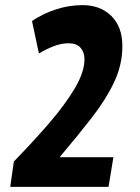

<svg xmlns="http://www.w3.org/2000/svg" viewBox="-20 -730 545 750"><path d="M34 -99Q110 -177 172.5 -249.5Q235 -322 272.5 -385.5Q310 -449 310 -499Q310 -526 294.5 -543.5Q279 -561 248 -561Q220 -561 191 -550Q162 -539 132 -521L105 -648Q146 -676 197.5 -693Q249 -710 303 -710Q372 -710 415 -667.5Q458 -625 458 -550Q458 -478 426.5 -410.5Q395 -343 339.5 -271.5Q284 -200 213 -116H423L404 0H20Z"/></svg>

Font: Georama SemiCondensed
Style: Bold Italic
Weight: 700
Width: 4
Italic angle: -9°
Designer: Jean-Baptiste Levee
Foundry: Production Type
Version: Version 1.000